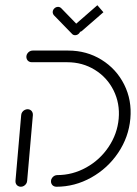

<svg xmlns="http://www.w3.org/2000/svg" viewBox="-20 -711 523 731"><path d="M85.2 -295.2Q91.1 -295.2 95.9 -292.2Q100.7 -289.3 103.1 -284.1Q105.6 -278.9 105.2 -273L83.3 -22.2Q83 -16.3 79.4 -11.1Q75.9 -5.9 70.6 -3Q65.2 0 59.3 0Q53.3 0 48.3 -3Q43.3 -5.9 40.9 -11.1Q38.5 -16.3 38.9 -22.2L60.7 -273Q61.1 -278.9 64.6 -284.1Q68.1 -289.3 73.7 -292.2Q79.3 -295.2 85.2 -295.2ZM174.1 -22.2Q174.4 -28.1 178 -33.3Q181.5 -38.5 186.9 -41.5Q192.2 -44.4 198.1 -44.4Q256.3 -44.4 308.3 -73.3Q360.4 -102.2 393.5 -151.7Q426.7 -201.1 431.9 -259.3Q437 -317.4 412.4 -366.9Q387.8 -416.3 340.9 -445.2Q294.1 -474.1 235.9 -474.1H100.7Q94.8 -474.1 89.8 -477Q84.8 -480 82.4 -485.2Q80 -490.4 80.4 -496.3Q80.7 -502.2 84.3 -507.4Q87.8 -512.6 93.1 -515.6Q98.5 -518.5 104.4 -518.5H239.6Q310 -518.5 366.5 -483.5Q423 -448.5 452.8 -389.1Q482.6 -329.6 476.3 -259.3Q470 -188.9 430 -129.4Q390 -70 327.4 -35Q264.8 0 194.4 0Q188.5 0 183.5 -3Q178.5 -5.9 176.1 -11.1Q173.7 -16.3 174.1 -22.2ZM180.7 -666.3Q181.5 -674.1 187.4 -679.4Q193.3 -684.8 201.1 -684.8Q208.1 -684.8 213.3 -679.6L281.9 -608.9Q284.1 -606.3 285.4 -602.8Q286.7 -599.3 286.3 -595.6Q285.6 -587.8 279.6 -582.4Q273.7 -577 265.9 -577Q258.5 -577 254.1 -582.2L185.2 -653Q183 -655.6 181.7 -659.1Q180.4 -662.6 180.7 -666.3ZM373.7 -664.4 293.3 -594.4Q288.1 -589.3 280.4 -589.3Q272.6 -589.3 267.8 -594.6Q263 -600 263.7 -607.8Q264.1 -611.5 265.7 -615Q267.4 -618.5 270.4 -621.1L350.7 -691.1Z"/></svg>

Font: 26F Galaxy Sans Oblique
Style: Regular
Weight: 400
Italic angle: -5°
Designer: C₂₉H₂₅N₃O₅
Version: Version 1.200;FEAKit 1.0